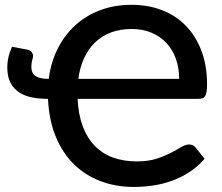

<svg xmlns="http://www.w3.org/2000/svg" viewBox="-20 -750 898 778"><path d="M706 -430.5Q706 -475.5 692.5 -512.5Q679 -549.5 654 -576.2Q629 -603 593.2 -617.8Q557.5 -632.5 513 -632.5Q466 -632.5 428.8 -618.2Q391.5 -604 364.5 -577.5Q337.5 -551 320.5 -513.8Q303.5 -476.5 297.5 -430.5ZM294.5 -349.5Q297.5 -286 315.2 -238.5Q333 -191 363.8 -159.2Q394.5 -127.5 437.5 -111.8Q480.5 -96 534.5 -96Q580.5 -96 613.8 -106.8Q647 -117.5 671.5 -130.2Q696 -143 713.8 -153.8Q731.5 -164.5 746 -164.5Q755.5 -164.5 762.5 -160.8Q769.5 -157 774 -150.5L809 -106.5Q780.5 -74 746.8 -52.2Q713 -30.5 676 -17.2Q639 -4 599.8 1.8Q560.5 7.5 521.5 7.5Q449.5 7.5 387.8 -15.8Q326 -39 280 -84Q234 -129 206.2 -195.8Q178.5 -262.5 174.5 -349.5H171.5Q140 -349.5 110.8 -355Q81.5 -360.5 59 -374.8Q36.5 -389 23 -413.8Q9.5 -438.5 9.5 -477Q9.5 -498 14 -517.8Q18.5 -537.5 28.5 -560.5L90 -549Q103.5 -546.5 108.8 -538.5Q114 -530.5 114 -524Q114 -517 110.5 -505.8Q107 -494.5 107 -480Q107 -452 125 -441.2Q143 -430.5 173.5 -430.5H177.5Q185.5 -494.5 212.2 -549.5Q239 -604.5 282 -644.8Q325 -685 383.5 -707.8Q442 -730.5 514 -730.5Q580 -730.5 636 -709Q692 -687.5 732.5 -646.2Q773 -605 796 -544.8Q819 -484.5 819 -407.5Q819 -390 817.2 -379Q815.5 -368 811.5 -361.2Q807.5 -354.5 800.8 -352Q794 -349.5 784 -349.5Z"/></svg>

Font: Lato SemiBold
Style: Regular
Weight: 600
Designer: Lukasz Dziedzic with Adam Twardoch and Botio Nikoltchev
Foundry: tyPoland Lukasz Dziedzic
Version: Version 2.015; 2015-08-06; http://www.latofonts.com/